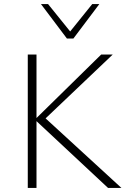

<svg xmlns="http://www.w3.org/2000/svg" viewBox="-20 -927 637 947"><path d="M513 0 152 -337 479 -658H536L190 -329L193 -354L579 0ZM117 0V-658H160V0ZM310 -737 319 -763 435 -907H470L342 -737ZM310 -737 182 -907H217L334 -762L342 -737Z"/></svg>

Font: Ysabeau Infant ExtraLight
Style: Regular
Weight: 250
Designer: Christian Thalmann (Catharsis Fonts)
Version: Version 2.001;gftools[0.9.30]; featfreeze: ss01,ss02,lnum